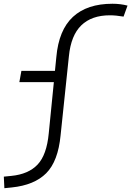

<svg xmlns="http://www.w3.org/2000/svg" viewBox="-49 -762 693 1014"><path d="M-25.9 231.9 -28.8 170.9 10.3 167Q101.1 158.2 149.4 107.2Q197.8 56.2 208.5 -58.1L235.4 -328.1H53.2L64 -387.7H241.2L248.5 -460.4Q261.2 -603.5 336.2 -672.9Q411.1 -742.2 544.9 -742.2Q586.9 -742.2 624.5 -732.4L603.5 -674.3Q562.5 -681.2 531.2 -681.2Q435.1 -681.2 380.4 -628.2Q325.7 -575.2 314.9 -465.3L271 -47.4Q257.8 89.8 195.1 152.8Q132.3 215.8 12.7 228Z"/></svg>

Font: Cascadia Code PL Light
Style: Italic
Weight: 300
Italic angle: -10°
Monospace: yes
Designer: Aaron Bell
Foundry: Saja Typeworks
Version: Version 2404.023; ttfautohint (v1.8.4)